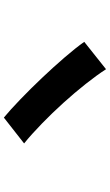

<svg xmlns="http://www.w3.org/2000/svg" viewBox="193 -827 570 996"><g transform="rotate(-90 478.0 -329.0)"><path d="M366 -594Q406 -561 461 -508Q516 -455 571.5 -396.5Q627 -338 677.5 -279.5Q728 -221 759 -177L617 -64Q586 -112 540.5 -169.5Q495 -227 442.5 -285Q390 -343 335 -396.5Q280 -450 232 -489Z"/></g></svg>

Font: Kinto Sans Black
Style: Regular
Weight: 900
Designer: Authors: Ryoko NISHIZUKA  (kana & ideographs); Paul D. Hunt (Latin, Greek & Cyrillic); Wenlong ZHANG  (bopomofo); Sandol
Foundry: Adobe Systems Incorporated, ookami Inc.
Version: Version 0.001